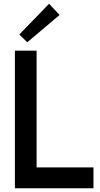

<svg xmlns="http://www.w3.org/2000/svg" viewBox="-20 -1012 537 1032"><path d="M300.3 -931.6 126.5 -784.7 84 -826.7 243.7 -991.7ZM60.1 0V-739.7H176.8V-112.3H482.4V0Z"/></svg>

Font: News Cycle
Style: Bold
Weight: 700
Version: Version 0.5.1